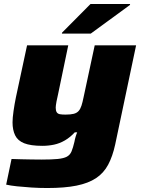

<svg xmlns="http://www.w3.org/2000/svg" viewBox="-20 -738 708 965"><path d="M218 207Q177 207 138 204.5Q99 202 66 198.5Q33 195 11 190L38 61Q62 62 87 62.5Q112 63 138 63.5Q164 64 188 64Q240 64 270 61Q300 58 316 49.5Q332 41 339.5 23Q347 5 354 -25Q356 -37 360 -50.5Q364 -64 368 -73H356Q333 -48 306.5 -32.5Q280 -17 251.5 -11Q223 -5 193 -5Q134 -5 101.5 -18Q69 -31 56 -58Q43 -85 43 -123Q43 -145 48 -180Q53 -215 60 -249L116 -510H323L272 -265Q268 -250 264 -228Q260 -206 260 -197Q260 -182 265 -174Q270 -166 281 -164Q292 -162 309 -162Q335 -162 350.5 -166Q366 -170 375 -180Q384 -190 389.5 -207Q395 -224 400 -249L456 -510H664L559 -12Q546 48 523.5 90Q501 132 462.5 157.5Q424 183 364.5 195Q305 207 218 207ZM291 -569 292 -574 435 -718H634L633 -713L436 -569Z"/></svg>

Font: Saira Expanded ExtraBold
Style: Italic
Weight: 800
Width: 7
Italic angle: -12°
Designer: Hector Gatti with collaboration of the Omnibus-Type team
Foundry: Omnibus-Type
Version: Version 1.101